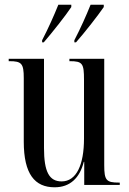

<svg xmlns="http://www.w3.org/2000/svg" viewBox="-20 -786 550 816"><path d="M159 -615V-606H166C203 -649 260 -721 283 -756V-766H228C210 -721 186 -667 159 -615ZM296 -615V-606H303C341 -649 397 -721 421 -756V-766H365C347 -721 323 -667 296 -615ZM212 10C278 10 319 -30 336 -98H338V0H489V-10H486C432 -10 423 -19 423 -84V-536H275V-526H277C331 -526 337 -516 337 -447V-197C337 -86 305 -15 242 -15C189 -15 167 -56 167 -157V-536H17V-526H20C72 -526 81 -516 81 -454V-184C81 -46 128 10 212 10Z"/></svg>

Font: Noto Serif Display ExtraCondensed
Style: Regular
Weight: 400
Width: 2
Designer: Monotype Design Team
Foundry: Monotype Imaging Inc.
Version: Version 2.009